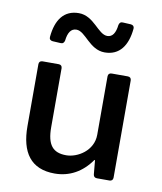

<svg xmlns="http://www.w3.org/2000/svg" viewBox="-81 -766 711 844"><g transform="rotate(10 274.5 -344.5)"><path d="M205.1 -627.9C246.1 -627.9 275.4 -550.8 343.8 -550.8C410.2 -550.8 444.3 -599.6 451.2 -675.8C452.1 -685.5 446.3 -691.4 436.5 -692.4L400.4 -694.3C390.6 -695.3 384.8 -689.5 382.8 -679.7C378.9 -644.5 366.2 -624 342.8 -624C300.8 -624 271.5 -701.2 203.1 -701.2C136.7 -701.2 102.5 -653.3 95.7 -576.2C94.7 -566.4 100.6 -560.5 110.4 -559.6L146.5 -557.6C156.2 -556.6 162.1 -562.5 164.1 -572.3C168 -607.4 180.7 -627.9 205.1 -627.9ZM375 -449.2V-188.5C375 -117.2 306.6 -76.2 255.9 -76.2C196.3 -76.2 169.9 -107.4 169.9 -186.5V-449.2C169.9 -459 164.1 -464.8 154.3 -464.8H82C72.3 -464.8 66.4 -459 66.4 -449.2V-172.9C66.4 -55.7 113.3 11.7 219.7 11.7C286.1 11.7 341.8 -19.5 381.8 -77.1H384.8L390.6 -14.6C391.6 -4.9 397.5 0 407.2 0H462.9C472.7 0 478.5 -5.9 478.5 -15.6V-449.2C478.5 -459 472.7 -464.8 462.9 -464.8H390.6C380.9 -464.8 375 -459 375 -449.2Z"/></g></svg>

Font: Ed Sans Neue Medium
Style: Regular
Weight: 500
Designer: Stephen Hutchings
Version: Version 1.004;PS 001.004;hotconv 1.0.88;makeotf.lib2.5.64775